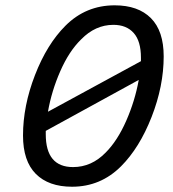

<svg xmlns="http://www.w3.org/2000/svg" viewBox="-20 -690 654 725"><path d="M413.1 -669.9Q501.5 -669.9 549.8 -621.6Q598.1 -573.2 598.1 -477.1Q598.1 -365.2 552.5 -248.5Q506.8 -131.8 437 -62Q359.9 15.1 252 15.1Q163.6 15.1 115.2 -33.4Q66.9 -82 66.9 -178.2Q66.9 -290 112.1 -406.5Q157.2 -522.9 227.1 -592.8Q304.2 -669.9 413.1 -669.9ZM286.1 -541Q240.7 -496.6 207.8 -421.6Q174.8 -346.7 161.1 -268.1L512.2 -459V-472.2Q512.2 -534.7 484.9 -565.4Q457.5 -596.2 408.2 -596.2Q339.8 -596.2 286.1 -541ZM255.9 -59.1Q325.7 -59.1 378.9 -113.8Q423.3 -158.2 456.5 -233.6Q489.7 -309.1 503.9 -388.2L152.8 -195.8V-183.1Q152.8 -59.1 255.9 -59.1Z"/></svg>

Font: IntelOne Mono
Style: Italic
Weight: 400
Italic angle: -16°
Designer: Fred Shallcrass
Foundry: Frere-Jones Type LLC
Version: Version 1.200;hotconv 1.1.0;makeotfexe 2.6.0;FJTRelease1.2